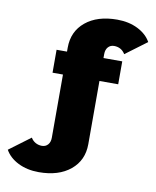

<svg xmlns="http://www.w3.org/2000/svg" viewBox="-136 -659 737 907"><g transform="rotate(10 232.5 -206.0)"><path d="M112 181Q56 181 13 159.5Q-30 138 -50 102L52 26Q61 41 75 48.5Q89 56 105 56Q123 56 134 43.5Q145 31 145 10V-293H95V-403H145V-422Q145 -500 201.5 -546.5Q258 -593 353 -593Q409 -593 452 -571.5Q495 -550 515 -514L413 -438Q404 -453 390.5 -460.5Q377 -468 360 -468Q342 -468 331 -455.5Q320 -443 320 -422V-403H410V-293H320V10Q320 88 263.5 134.5Q207 181 112 181Z"/></g></svg>

Font: Rokkitt SemiBold Black
Style: Regular
Weight: 900
Version: Version 3.103